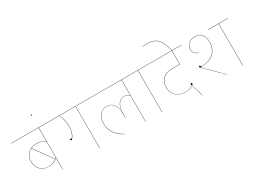

<svg xmlns="http://www.w3.org/2000/svg" viewBox="-57 -1777 3607 2693"><g transform="rotate(-30 1746.0 -430.0)"><path d="M576 -676H435V0H431V-189Q411 -166 374 -148.5Q337 -131 285 -131Q230 -131 188 -154.5Q146 -178 122.5 -220Q99 -262 99 -316Q99 -369 123 -411Q147 -453 191 -477Q235 -501 292 -501Q362 -501 431 -455V-676H-11V-680H576ZM431 -195V-450Q366 -497 292 -497Q242 -497 201 -478L415 -179Q425 -188 431 -195ZM285 -134Q326 -134 358 -146.5Q390 -159 412 -177L197 -476Q153 -453 128 -411.5Q103 -370 103 -316Q103 -263 126 -222Q149 -181 190 -157.5Q231 -134 285 -134Z M424 -880Q424 -888 432 -888Q440 -888 440 -880Q440 -872 432 -872Q424 -872 424 -880Z M1173 -676H1032V0H1028V-676H767Q793 -629 804 -582Q815 -535 815 -481Q815 -428 801.5 -385.5Q788 -343 770.5 -319Q753 -295 744 -295Q738 -295 733.5 -300Q729 -305 729 -311Q729 -319 739 -319Q743 -319 759 -313Q764 -317 776.5 -338Q789 -359 800 -396Q811 -433 811 -481Q811 -588 764 -676H556V-680H1173Z M1918 -676H1776V0H1772V-422Q1761 -435 1740 -446.5Q1719 -458 1689 -458Q1656 -458 1626 -437Q1596 -416 1576.5 -371.5Q1557 -327 1557 -260V-189L1553 -190V-260Q1553 -327 1533 -371.5Q1513 -416 1480 -437Q1447 -458 1409 -458Q1338 -458 1294 -406.5Q1250 -355 1250 -271Q1250 -183 1298 -112.5Q1346 -42 1434 3L1432 6Q1342 -39 1294 -110.5Q1246 -182 1246 -271Q1246 -327 1266.5 -370.5Q1287 -414 1324 -437.5Q1361 -461 1409 -461Q1468 -461 1509 -416Q1550 -371 1555 -284Q1558 -342 1577.5 -382Q1597 -422 1626.5 -441.5Q1656 -461 1689 -461Q1718 -461 1738.5 -451Q1759 -441 1772 -427V-676H1153V-680H1918Z M2184 -676H2042V0H2038V-676H1897V-680H2184Z M2266 -269Q2266 -182 2320.5 -131Q2375 -80 2467 -80Q2514 -80 2545.5 -92Q2577 -104 2589 -115Q2584 -130 2584 -138Q2584 -148 2594 -148Q2600 -148 2605 -145Q2610 -142 2610 -137Q2610 -127 2593 -113L2650 78L2646 79L2590 -111Q2571 -96 2539 -86.5Q2507 -77 2467 -77Q2374 -77 2318 -129Q2262 -181 2262 -269Q2262 -356 2314.5 -407.5Q2367 -459 2461 -459H2589V-676H2163V-680H2745V-676H2593V-455H2461Q2369 -455 2317.5 -404.5Q2266 -354 2266 -269Z M2341 -935Q2299 -935 2262 -927L2260 -930Q2303 -939 2341 -939Q2447 -939 2506 -878Q2565 -817 2593 -680H2589Q2561 -815 2503 -875Q2445 -935 2341 -935Z M2822 -273 3094 -2 3091 0 2819 -271Q2807 -281 2807 -287Q2807 -292 2811.5 -296Q2816 -300 2821 -300Q2824 -300 2827.5 -295.5Q2831 -291 2834 -286Q2837 -281 2840 -277Q2976 -283 3042 -349Q3108 -415 3108 -522Q3108 -592 3072 -638Q3036 -684 2963 -684Q2899 -684 2861.5 -650Q2824 -616 2824 -564Q2824 -526 2847 -500.5Q2870 -475 2904 -464L2903 -460Q2868 -471 2844 -498Q2820 -525 2820 -564Q2820 -617 2859 -652.5Q2898 -688 2963 -688Q3038 -688 3075 -641Q3112 -594 3112 -521Q3112 -411 3042 -343Q2972 -275 2822 -273ZM3503 -676H3350V0H3346V-676H3173V-680H3503Z"/></g></svg>

Font: FiraGO Four
Style: Regular
Weight: 100
Designer: bBox Type
Foundry: bBox Type GmbH
Version: Version 1.001